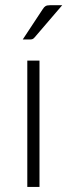

<svg xmlns="http://www.w3.org/2000/svg" viewBox="-20 -736 265 756"><path d="M135.5 -497.5V0H87.5V-497.5ZM225 -715.5 116.5 -589Q112.5 -584 108.2 -582.2Q104 -580.5 98 -580.5H69.5L148 -699.5Q153.5 -708.5 159.5 -712Q165.5 -715.5 177.5 -715.5Z"/></svg>

Font: Lato 2
Style: Regular
Weight: 300
Designer: Lukasz Dziedzic with Adam Twardoch and Botio Nikoltchev
Foundry: tyPoland Lukasz Dziedzic
Version: Version 2.015; 2015-08-06; http://www.latofonts.com/